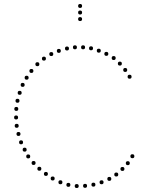

<svg xmlns="http://www.w3.org/2000/svg" viewBox="-20 -940 738 966"><path d="M646 -144Q636 -144 636 -154Q636 -164 646 -164Q656 -164 656 -154Q656 -144 646 -144ZM623 -109Q613 -109 613 -119Q613 -129 623 -129Q633 -129 633 -119Q633 -109 623 -109ZM596 -80Q586 -80 586 -90Q586 -100 596 -100Q606 -100 606 -90Q606 -80 596 -80ZM565 -52Q555 -52 555 -62Q555 -72 565 -72Q575 -72 575 -62Q575 -52 565 -52ZM530 -30Q520 -30 520 -40Q520 -50 530 -50Q540 -50 540 -40Q540 -30 530 -30ZM491 -13Q481 -13 481 -23Q481 -33 491 -33Q501 -33 501 -23Q501 -13 491 -13ZM450 -1Q440 -1 440 -11Q440 -21 450 -21Q460 -21 460 -11Q460 -1 450 -1ZM408 5Q398 5 398 -5Q398 -15 408 -15Q418 -15 418 -5Q418 5 408 5ZM366 6Q356 6 356 -4Q356 -14 366 -14Q376 -14 376 -4Q376 6 366 6ZM324 0Q314 0 314 -10Q314 -20 324 -20Q334 -20 334 -10Q334 0 324 0ZM284 -13Q274 -13 274 -23Q274 -33 284 -33Q294 -33 294 -23Q294 -13 284 -13ZM245 -32Q235 -32 235 -42Q235 -52 245 -52Q255 -52 255 -42Q255 -32 245 -32ZM61 -339Q51 -339 51 -349Q51 -359 61 -359Q71 -359 71 -349Q71 -339 61 -339ZM64 -297Q54 -297 54 -307Q54 -317 64 -317Q74 -317 74 -307Q74 -297 64 -297ZM73 -256Q63 -256 63 -266Q63 -276 73 -276Q83 -276 83 -266Q83 -256 73 -256ZM86 -214Q76 -214 76 -224Q76 -234 86 -234Q96 -234 96 -224Q96 -214 86 -214ZM104 -177Q94 -177 94 -187Q94 -197 104 -197Q114 -197 114 -187Q114 -177 104 -177ZM122 -143Q112 -143 112 -153Q112 -163 122 -163Q132 -163 132 -153Q132 -143 122 -143ZM149 -110Q139 -110 139 -120Q139 -130 149 -130Q159 -130 159 -120Q159 -110 149 -110ZM178 -81Q168 -81 168 -91Q168 -101 178 -101Q188 -101 188 -91Q188 -81 178 -81ZM211 -55Q201 -55 201 -65Q201 -75 211 -75Q221 -75 221 -65Q221 -55 211 -55ZM632 -564Q642 -564 642 -554Q642 -544 632 -544Q622 -544 622 -554Q622 -564 632 -564ZM610 -598Q620 -598 620 -588Q620 -578 610 -578Q600 -578 600 -588Q600 -598 610 -598ZM583 -630Q593 -630 593 -620Q593 -610 583 -610Q573 -610 573 -620Q573 -630 583 -630ZM552 -658Q562 -658 562 -648Q562 -638 552 -638Q542 -638 542 -648Q542 -658 552 -658ZM515 -679Q525 -679 525 -669Q525 -659 515 -659Q505 -659 505 -669Q505 -679 515 -679ZM477 -695Q487 -695 487 -685Q487 -675 477 -675Q467 -675 467 -685Q467 -695 477 -695ZM438 -707Q448 -707 448 -697Q448 -687 438 -687Q428 -687 428 -697Q428 -707 438 -707ZM398 -712Q408 -712 408 -702Q408 -692 398 -692Q388 -692 388 -702Q388 -712 398 -712ZM357 -712Q367 -712 367 -702Q367 -692 357 -692Q347 -692 347 -702Q347 -712 357 -712ZM317 -706Q327 -706 327 -696Q327 -686 317 -686Q307 -686 307 -696Q307 -706 317 -706ZM276 -694Q286 -694 286 -684Q286 -674 276 -674Q266 -674 266 -684Q266 -694 276 -694ZM238 -678Q248 -678 248 -668Q248 -658 238 -658Q228 -658 228 -668Q228 -678 238 -678ZM62 -402Q72 -402 72 -392Q72 -382 62 -382Q52 -382 52 -392Q52 -402 62 -402ZM68 -443Q78 -443 78 -433Q78 -423 68 -423Q58 -423 58 -433Q58 -443 68 -443ZM79 -483Q89 -483 89 -473Q89 -463 79 -463Q69 -463 69 -473Q69 -483 79 -483ZM94 -523Q104 -523 104 -513Q104 -503 94 -503Q84 -503 84 -513Q84 -523 94 -523ZM114 -559Q124 -559 124 -549Q124 -539 114 -539Q104 -539 104 -549Q104 -559 114 -559ZM138 -593Q148 -593 148 -583Q148 -573 138 -573Q128 -573 128 -583Q128 -593 138 -593ZM168 -627Q178 -627 178 -617Q178 -607 168 -607Q158 -607 158 -617Q158 -627 168 -627ZM201 -655Q211 -655 211 -645Q211 -635 201 -635Q191 -635 191 -645Q191 -655 201 -655ZM383 -834Q373 -834 373 -844Q373 -854 383 -854Q393 -854 393 -844Q393 -834 383 -834ZM383 -867Q373 -867 373 -877Q373 -887 383 -887Q393 -887 393 -877Q393 -867 383 -867ZM383 -900Q373 -900 373 -910Q373 -920 383 -920Q393 -920 393 -910Q393 -900 383 -900Z"/></svg>

Font: Raleway Dots
Style: Regular
Weight: 400
Designer: Matt McInerney, Pablo Impallari, Rodrigo Fuenzalida, Brenda Gallo
Foundry: Matt McInerney, Pablo Impallari, Rodrigo Fuenzalida, Brenda Gallo
Version: Version 1.000